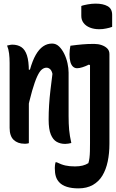

<svg xmlns="http://www.w3.org/2000/svg" viewBox="-20 -788 640 1058"><path d="M500 -546Q521 -546 540 -539.5Q559 -533 571 -521Q583 -509 583 -490Q583 -440 583 -391Q583 -342 583 -293Q583 -244 583 -194Q583 -144 583 -94.5Q583 -45 583 4Q583 57 573.5 102Q564 147 544 180Q524 213 491 231.5Q458 250 412 250Q375 250 348.5 241.5Q322 233 308 218Q294 204 288 185Q282 166 282 138Q282 130 283 121.5Q284 113 286 106H292Q318 119 340.5 124Q363 129 393 129Q417 129 435 124.5Q453 120 467 111Q471 98 473 82Q475 66 475.5 45.5Q476 25 476 0Q476 -54 476 -107Q476 -160 476 -214Q476 -268 476 -321.5Q476 -375 476 -429L470 -432Q460 -427 451 -423.5Q442 -420 434.5 -417.5Q427 -415 419 -413.5Q411 -412 405 -412Q392 -412 382.5 -420.5Q373 -429 368 -446Q363 -463 363 -489Q363 -502 364.5 -514.5Q366 -527 368 -536Q388 -539 404 -540.5Q420 -542 434.5 -543.5Q449 -545 465 -545.5Q481 -546 500 -546ZM428 -755Q435 -758 444.5 -760Q454 -762 464 -764Q474 -766 485.5 -767Q497 -768 507 -768Q548 -768 573 -754Q598 -740 598 -706V-640Q591 -637 582.5 -635Q574 -633 565 -631Q556 -629 546.5 -628Q537 -627 527 -627Q498 -627 475.5 -636Q453 -645 440.5 -661.5Q428 -678 428 -700ZM373 0Q364 2 356 3.5Q348 5 339 5Q313 5 292.5 -6.5Q272 -18 260 -47Q248 -76 248 -129Q248 -169 250.5 -209Q253 -249 258 -291.5Q263 -334 269 -381Q265 -399 256 -407Q247 -415 236 -415Q223 -415 210.5 -405Q198 -395 185 -367Q172 -339 157 -287.5Q142 -236 125 -154L124 -404H145Q159 -454 177 -485.5Q195 -517 217.5 -532.5Q240 -548 267 -548Q289 -548 305.5 -532Q322 -516 334 -491.5Q346 -467 352 -439.5Q358 -412 358 -388Q358 -348 358 -308.5Q358 -269 358 -229Q358 -189 358 -149Q358 -105 361 -72.5Q364 -40 373 0ZM139 1Q135 2 130.5 3Q126 4 122 4Q118 4 114 4Q96 4 81 -1.5Q66 -7 55 -17.5Q44 -28 38.5 -44.5Q33 -61 33 -83Q33 -129 33 -173.5Q33 -218 33 -262.5Q33 -307 33 -351.5Q33 -396 33 -441Q33 -469 30 -493.5Q27 -518 19 -537Q24 -538 28.5 -539Q33 -540 37.5 -541Q42 -542 47 -542Q77 -542 97.5 -528.5Q118 -515 128.5 -483Q139 -451 139 -395Q139 -344 139 -292.5Q139 -241 139 -190.5Q139 -140 139 -91.5Q139 -43 139 1Z"/></svg>

Font: Recursive Monospace Casual SemiBold
Style: Regular
Weight: 600
Version: Version 1.047